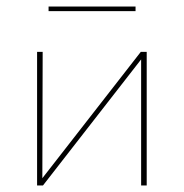

<svg xmlns="http://www.w3.org/2000/svg" viewBox="-20 -565 560 585"><path d="M393 -531H128V-545H393ZM427 0H410V-384L111 0H93V-407H110L109 -22L409 -407H427Z"/></svg>

Font: Ysabeau Infant Thin
Style: Regular
Weight: 200
Designer: Christian Thalmann (Catharsis Fonts)
Version: Version 0.003